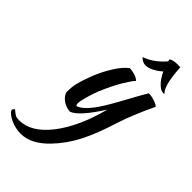

<svg xmlns="http://www.w3.org/2000/svg" viewBox="-406 -828 1297 1297"><g transform="rotate(45 242.5 -179.5)"><path d="M473.1 -154.8Q427.2 -5.9 377.4 90.8Q327.6 187.5 255.9 262.2Q161.6 360.8 63 360.8Q13.7 360.8 -32.7 340.3Q-79.1 319.8 -94.2 292Q-94.2 279.8 -80.1 271Q-56.6 292 -43.7 298.1Q-30.8 304.2 -8.8 304.2Q105 304.2 205.1 175.8Q305.2 47.4 361.8 -168.9Q256.8 -2.9 192.9 20Q170.9 19 148.2 9.8Q125.5 0.5 106.9 -17.6Q88.4 -35.6 83 -58.1Q83 -107.4 91.8 -143.1Q105.5 -197.8 130.4 -260Q155.3 -322.3 193.6 -383.8Q231.9 -445.3 271 -474.1Q292 -474.1 319.1 -466.3Q346.2 -458.5 361.8 -442.9Q345.7 -428.7 308.6 -367.2Q271.5 -305.7 231.9 -211.9Q219.7 -182.6 204.8 -131.1Q189.9 -79.6 189.9 -56.2Q189.9 -44.9 196.8 -38.1Q216.3 -41.5 247.1 -69.6Q277.8 -97.7 313 -149.9Q347.7 -202.1 401.1 -301Q454.6 -399.9 481.9 -444.8Q508.3 -444.8 539.1 -434.6Q569.8 -424.3 579.1 -413.1Q506.8 -259.8 473.1 -154.8ZM507.8 -719.2Q514.2 -628.9 525.9 -583.5Q537.6 -538.1 560.1 -515.1Q558.1 -514.2 550.8 -514.2Q524.9 -514.2 496.6 -543.2Q468.3 -572.3 446.8 -618.2Q418.5 -592.8 387.7 -577.4Q356.9 -562 333 -562Q303.2 -562 278.8 -587.9Q359.4 -616.2 421.9 -689.9L418.9 -706.1Q440.4 -720.2 480 -720.2Q501 -720.2 507.8 -719.2Z"/></g></svg>

Font: Kaushan Script
Style: Regular
Weight: 400
Designer: Pablo Impallari
Foundry: Pablo Impallari
Version: Version 1.002